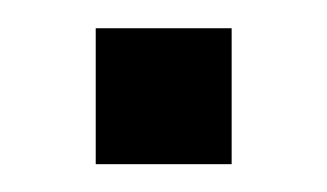

<svg xmlns="http://www.w3.org/2000/svg" viewBox="-20 -118 235 138"><path d="M48.8 0V-97.7H146.5V0Z"/></svg>

Font: BabelStone Runic Beorhtnoth
Style: Regular
Weight: 400
Designer: Andrew West
Foundry: BabelStone
Version: Version 7.004;November 9, 2023